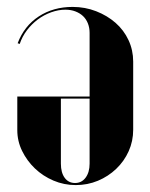

<svg xmlns="http://www.w3.org/2000/svg" viewBox="-20 -525 435 555"><path d="M365 -150V-347Q365 -380 351.5 -409Q338 -438 314 -459Q290 -480 258 -492.5Q226 -505 190 -505Q134 -505 92 -477.5Q50 -450 31 -400L37 -398Q44 -419 57.5 -437Q71 -455 89 -468.5Q107 -482 128 -489.5Q149 -497 169 -497Q185 -497 198 -492Q211 -487 220 -478.5Q229 -470 234 -457.5Q239 -445 239 -430V-52Q239 -27 227.5 -11.5Q216 4 197 4Q178 4 167 -11Q156 -26 156 -52V-240H245V-246H30V-149Q30 -117 44 -88.5Q58 -60 81 -38Q104 -16 134.5 -3Q165 10 199 10Q233 10 263 -2.5Q293 -15 316 -37Q339 -59 352 -88Q365 -117 365 -150Z"/></svg>

Font: Moniqa Black
Style: Regular
Weight: 900
Designer: Rajesh Rajput
Foundry: Rajesh Rajput
Version: Version 1.000